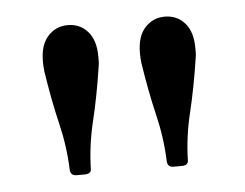

<svg xmlns="http://www.w3.org/2000/svg" viewBox="-33 -795 440 345"><g transform="rotate(-5 187.5 -623.0)"><path d="M149 -679Q141 -626 130.5 -582.8Q120 -539.5 119 -497Q119 -488 107 -488H92Q81.5 -488 81 -499.5Q79.5 -541.5 69.2 -584Q59 -626.5 51 -679Q50.5 -684.5 50.2 -688.5Q50 -692.5 50 -697Q50 -726.5 64.2 -742.2Q78.5 -758 100 -758Q122 -758 136 -742.2Q150 -726.5 150 -697Q150 -692.5 150 -688.5Q150 -684.5 149 -679ZM324 -679Q316 -626 305.5 -582.8Q295 -539.5 294 -497Q294 -488 282 -488H267Q256.5 -488 256 -499.5Q254.5 -541.5 244.2 -584Q234 -626.5 226 -679Q225.5 -684.5 225.2 -688.5Q225 -692.5 225 -697Q225 -726.5 239.2 -742.2Q253.5 -758 275 -758Q297 -758 311 -742.2Q325 -726.5 325 -697Q325 -692.5 325 -688.5Q325 -684.5 324 -679Z"/></g></svg>

Font: Besley* Condensed
Style: Regular
Weight: 400
Width: 3
Designer: Owen Earl
Foundry: indestructible type*
Version: Version 3.000; ttfautohint (v1.8.3)